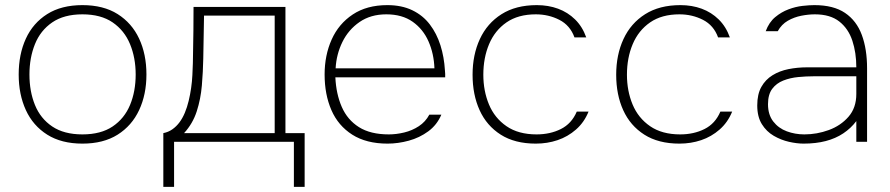

<svg xmlns="http://www.w3.org/2000/svg" viewBox="-20 -554 3477 750"><path d="M302 7Q220 7 164.5 -28Q109 -63 81 -124Q53 -185 53 -263Q53 -342 81 -403Q109 -464 164.5 -499Q220 -534 302 -534Q384 -534 439.5 -499Q495 -464 523.5 -403Q552 -342 552 -263Q552 -185 523.5 -124Q495 -63 439.5 -28Q384 7 302 7ZM302 -29Q374 -29 420 -60Q466 -91 488 -144Q510 -197 510 -263Q510 -328 488 -381.5Q466 -435 420 -466.5Q374 -498 302 -498Q230 -498 184 -466.5Q138 -435 116.5 -381.5Q95 -328 95 -263Q95 -197 116.5 -144Q138 -91 184 -60Q230 -29 302 -29Z M618 176V-34Q638 -38 653.5 -49Q669 -60 681 -76Q693 -92 702 -113.5Q711 -135 717 -160Q729 -210 731.5 -261Q734 -312 734 -343Q735 -389 735.5 -435Q736 -481 736 -527H1095V-34H1170V176H1128V0H660V176ZM699 -34H1053V-493H777Q776 -451 775.5 -409Q775 -367 774 -325Q773 -273 768.5 -220Q764 -167 748.5 -119Q733 -71 699 -34Z M1494 7Q1411 7 1356 -28Q1301 -63 1274.5 -124Q1248 -185 1248 -263Q1248 -338 1275.5 -399.5Q1303 -461 1358 -497.5Q1413 -534 1493 -534Q1549 -534 1590.5 -514Q1632 -494 1659 -458.5Q1686 -423 1700.5 -377Q1715 -331 1718 -279Q1719 -272 1719 -265.5Q1719 -259 1719 -252H1290Q1293 -187 1315 -136.5Q1337 -86 1382 -57.5Q1427 -29 1499 -29Q1528 -29 1559 -36.5Q1590 -44 1616 -61Q1642 -78 1657 -106H1704Q1687 -66 1653 -41Q1619 -16 1577 -4.5Q1535 7 1494 7ZM1291 -287H1677Q1675 -344 1654 -392Q1633 -440 1592 -469Q1551 -498 1489 -498Q1428 -498 1384.5 -468Q1341 -438 1317.5 -390Q1294 -342 1291 -287Z M2073 7Q1991 7 1936 -28Q1881 -63 1853.5 -123.5Q1826 -184 1826 -262Q1826 -340 1854.5 -401.5Q1883 -463 1939 -498.5Q1995 -534 2077 -534Q2122 -534 2160 -520Q2198 -506 2226.5 -478Q2255 -450 2270 -408H2224Q2207 -455 2165 -476.5Q2123 -498 2073 -498Q2004 -498 1958.5 -466.5Q1913 -435 1890.5 -381.5Q1868 -328 1868 -262Q1868 -199 1890 -146Q1912 -93 1958.5 -61Q2005 -29 2076 -29Q2129 -29 2171 -50Q2213 -71 2233 -118H2279Q2262 -76 2230 -48Q2198 -20 2158 -6.5Q2118 7 2073 7Z M2634 7Q2552 7 2497 -28Q2442 -63 2414.5 -123.5Q2387 -184 2387 -262Q2387 -340 2415.5 -401.5Q2444 -463 2500 -498.5Q2556 -534 2638 -534Q2683 -534 2721 -520Q2759 -506 2787.5 -478Q2816 -450 2831 -408H2785Q2768 -455 2726 -476.5Q2684 -498 2634 -498Q2565 -498 2519.5 -466.5Q2474 -435 2451.5 -381.5Q2429 -328 2429 -262Q2429 -199 2451 -146Q2473 -93 2519.5 -61Q2566 -29 2637 -29Q2690 -29 2732 -50Q2774 -71 2794 -118H2840Q2823 -76 2791 -48Q2759 -20 2719 -6.5Q2679 7 2634 7Z M3119 7Q3093 7 3062 0Q3031 -7 3002.5 -23.5Q2974 -40 2956 -69Q2938 -98 2938 -142Q2938 -186 2954 -214.5Q2970 -243 2997.5 -260Q3025 -277 3060 -284Q3095 -291 3133 -291H3325Q3325 -348 3309.5 -395Q3294 -442 3258.5 -470Q3223 -498 3163 -498Q3138 -498 3110 -492.5Q3082 -487 3057.5 -473Q3033 -459 3018 -432H2971Q2984 -467 3008 -487Q3032 -507 3060 -517.5Q3088 -528 3115 -531Q3142 -534 3161 -534Q3236 -534 3281 -503.5Q3326 -473 3346.5 -417.5Q3367 -362 3367 -287V0H3325V-81Q3304 -53 3274 -33Q3244 -13 3205.5 -3Q3167 7 3119 7ZM3122 -29Q3171 -29 3217.5 -46Q3264 -63 3294.5 -98Q3325 -133 3325 -187V-256H3158Q3129 -256 3098 -253Q3067 -250 3040 -239.5Q3013 -229 2996.5 -207Q2980 -185 2980 -147Q2980 -106 3000.5 -79.5Q3021 -53 3053.5 -41Q3086 -29 3122 -29Z"/></svg>

Font: Onest Thin
Style: Regular
Weight: 250
Designer: Dmitri Voloshin, Andrey Kudryavtsev
Foundry: Dmitri Voloshin, Andrey Kudryavtsev
Version: Version 1.000;gftools[0.9.33]